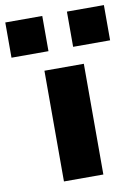

<svg xmlns="http://www.w3.org/2000/svg" viewBox="-119 -802 617 859"><g transform="rotate(-10 190.0 -373.0)"><path d="M101 0V-503H280V0ZM246 -586V-746H414V-586ZM-34 -586V-746H134V-586Z"/></g></svg>

Font: Nunito Sans 7pt Expanded ExtraBold
Style: Regular
Weight: 800
Width: 7
Designer: Vernon Adams
Foundry: Vernon Adams
Version: Version 3.101;gftools[0.9.27]